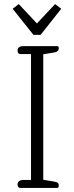

<svg xmlns="http://www.w3.org/2000/svg" viewBox="-20 -921 363 941"><path d="M144 -750H179L280 -878L250 -901L161 -806L72 -901L42 -878ZM79 0H259C267 0 268 -5 268 -11C268 -21 265 -28 246 -31L192 -40V-655L246 -664C261 -666 268 -674 268 -684C268 -690 267 -695 259 -695H94C76 -695 66 -687 66 -673C66 -663 71 -656 79 -656H132V-39H95C77 -39 66 -31 66 -17C66 -7 71 0 79 0Z"/></svg>

Font: Maitree Light
Style: Regular
Weight: 300
Designer: CadsonDemak Team
Foundry: CadsonDemak
Version: Version 1.000;PS 001.000;hotconv 1.0.88;makeotf.lib2.5.64775